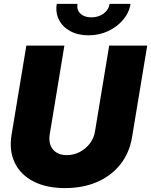

<svg xmlns="http://www.w3.org/2000/svg" viewBox="-20 -964 784 996"><path d="M317.9 11.7Q220.2 11.7 153.1 -23.2Q85.9 -58.1 56.2 -120.6Q26.4 -183.1 40 -265.1L116.7 -727.5H314L238.3 -269Q230 -218.8 254.6 -189Q279.3 -159.2 326.2 -159.2Q362.8 -159.2 394 -175.8Q425.3 -192.4 446.3 -220Q467.3 -247.6 472.7 -281.7L546.4 -727.5H743.7L665 -252.4Q651.4 -170.4 604.2 -111.1Q557.1 -51.8 483.9 -20Q410.6 11.7 317.9 11.7ZM439 -780.8Q384.3 -780.8 344.5 -802.5Q304.7 -824.2 285.9 -861.3Q267.1 -898.4 274.4 -943.8H381.8Q377 -913.1 397 -893.6Q417 -874 454.1 -874Q490.7 -874 517.3 -893.6Q543.9 -913.1 548.8 -943.8H657.2Q649.9 -898.4 618.7 -861.3Q587.4 -824.2 540.5 -802.5Q493.7 -780.8 439 -780.8Z"/></svg>

Font: Inter Display Black
Style: Italic
Weight: 900
Italic angle: -9.39999°
Designer: Rasmus Andersson
Foundry: rsms
Version: Version 4.000;git-a52131595